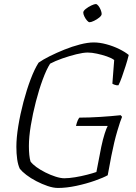

<svg xmlns="http://www.w3.org/2000/svg" viewBox="-20 -930 673 950"><path d="M267 0Q244 0 216 -9.5Q188 -19 160 -33.5Q132 -48 110.5 -64.5Q89 -81 78 -95Q69 -114 65 -142Q61 -170 61 -204Q61 -248 70.5 -306.5Q80 -365 96 -425.5Q112 -486 131.5 -537.5Q151 -589 171 -620Q192 -635 226 -652Q260 -669 298.5 -684.5Q337 -700 375.5 -710Q414 -720 444 -720Q473 -720 506.5 -711Q540 -702 569.5 -687.5Q599 -673 617 -658Q611 -633 601.5 -603.5Q592 -574 583 -548.5Q574 -523 566 -508Q557 -507 547.5 -510.5Q538 -514 536 -516L545 -633Q532 -643 508.5 -651Q485 -659 459.5 -664.5Q434 -670 414 -670Q392 -670 357.5 -661.5Q323 -653 287.5 -640.5Q252 -628 228 -615Q210 -587 191.5 -537Q173 -487 157.5 -427Q142 -367 132.5 -309.5Q123 -252 123 -208Q123 -183 125 -163.5Q127 -144 131 -131Q140 -118 160 -103.5Q180 -89 205 -76.5Q230 -64 255 -56Q280 -48 298 -48Q321 -48 351.5 -53Q382 -58 411 -65.5Q440 -73 457 -79L481 -203Q489 -241 498 -269Q507 -297 513 -307H356Q360 -324 364.5 -334Q369 -344 373 -348Q420 -348 475.5 -351.5Q531 -355 577 -360L584 -352Q576 -334 560.5 -282Q545 -230 531 -159L513 -63Q492 -51 449.5 -36Q407 -21 358 -10.5Q309 0 267 0ZM423 -820Q418 -820 410.5 -828.5Q403 -837 397.5 -848.5Q392 -860 392 -868Q392 -876 404.5 -886Q417 -896 432 -903Q447 -910 454 -910Q460 -910 467 -901Q474 -892 478.5 -880.5Q483 -869 483 -861Q483 -853 471.5 -843.5Q460 -834 445.5 -827Q431 -820 423 -820Z"/></svg>

Font: Texturina 72pt 72pt Thin
Style: Italic
Weight: 100
Italic angle: -11°
Designer: Guillermo Torres Carreño
Foundry: Omnibus-Type
Version: Version 1.002; ttfautohint (v1.8.3)